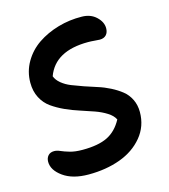

<svg xmlns="http://www.w3.org/2000/svg" viewBox="-100 -677 710 809"><g transform="rotate(-15 255.0 -273.0)"><path d="M188 51.8Q118.7 51.8 77.4 22.2Q36.1 -7.3 36.1 -43.9Q36.1 -60.1 45.4 -70.6Q54.7 -81.1 71.8 -81.1Q84 -81.1 98.1 -74.7Q112.3 -68.4 134.8 -61.8Q157.2 -55.2 189.9 -55.2Q258.8 -55.2 298.8 -75Q338.9 -94.7 363.8 -141.1Q355 -159.2 332.5 -173.3Q310.1 -187.5 282 -197.5Q253.9 -207.5 221.7 -217.8Q189.5 -228 159.4 -241.7Q129.4 -255.4 104.5 -272.9Q79.6 -290.5 64.7 -319.1Q49.8 -347.7 49.8 -384.8Q49.8 -433.6 73.7 -474.9Q97.7 -516.1 137.2 -543Q176.8 -569.8 227.3 -584.5Q277.8 -599.1 331.1 -598.1Q369.6 -597.7 393.8 -574.7Q418 -551.8 418 -524.9Q418 -506.3 408 -495.6Q397.9 -484.9 379.9 -484.9Q374.5 -484.9 358.2 -486.3Q341.8 -487.8 329.1 -487.8Q184.6 -487.8 147.9 -387.2Q154.3 -369.6 171.9 -355.2Q189.5 -340.8 212.6 -331.5Q235.8 -322.3 263.9 -312.5Q292 -302.7 319.6 -294.2Q347.2 -285.6 373.3 -272.2Q399.4 -258.8 419.4 -242.9Q439.5 -227.1 451.7 -202.4Q463.9 -177.7 463.9 -147Q463.9 -85 425.8 -39.1Q387.7 6.8 325.9 29.3Q264.2 51.8 188 51.8Z"/></g></svg>

Font: Shantell Sans Irregular
Style: Regular
Weight: 500
Designer: Stephen Nixon, Anya Danilova, Shantell Martin
Foundry: Arrow Type
Version: Version 1.006;[9816181b4]